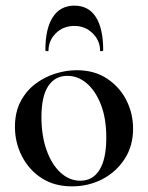

<svg xmlns="http://www.w3.org/2000/svg" viewBox="-20 -648 526 681"><path d="M235 13Q173 13 128 -16Q83 -45 58 -93.5Q33 -142 33 -198Q33 -250 53 -288Q73 -326 105.5 -350.5Q138 -375 176.5 -387Q215 -399 252 -399Q315 -399 360 -369Q405 -339 428.5 -292Q452 -245 452 -192Q452 -130 422 -84Q392 -38 343 -12.5Q294 13 235 13ZM265 -7Q309 -7 333 -45.5Q357 -84 357 -160Q357 -229 337.5 -278Q318 -327 287 -353Q256 -379 219 -379Q175 -379 151 -342.5Q127 -306 127 -233Q127 -167 145 -116Q163 -65 194.5 -36Q226 -7 265 -7ZM152 -468Q152 -466 146.5 -466.5Q141 -467 141 -470Q141 -547 167.5 -587.5Q194 -628 244 -628Q294 -628 320 -587.5Q346 -547 346 -470Q346 -467 340.5 -466.5Q335 -466 335 -468Q335 -504 308.5 -530Q282 -556 244 -556Q204 -556 178 -530Q152 -504 152 -468Z"/></svg>

Font: Cormorant Light SemiBold
Style: Regular
Weight: 600
Version: Version 4.000